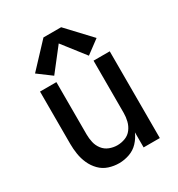

<svg xmlns="http://www.w3.org/2000/svg" viewBox="-183 -888 942 1016"><g transform="rotate(-30 288.0 -380.5)"><path d="M249 8Q281 8 312.5 -3Q344 -14 366.5 -38Q389 -62 402 -92V0H501V-530H402V-210Q402 -186 396 -161.5Q390 -137 375 -117Q360 -97 336.5 -88Q313 -79 288 -79Q264 -79 240.5 -88Q217 -97 201.5 -117Q186 -137 180.5 -161.5Q175 -186 175 -210V-530H75V-210Q75 -179 80 -147.5Q85 -116 98 -87Q111 -58 133.5 -35Q156 -12 186.5 -2Q217 8 249 8ZM182 -565 288 -701 394 -565 476 -626 342 -769H234L100 -626Z"/></g></svg>

Font: Iosevka Sparkle Medium
Style: Regular
Weight: 500
Designer: Belleve Invis
Foundry: Belleve Invis
Version: Version 4.5.0; ttfautohint (v1.8.3)